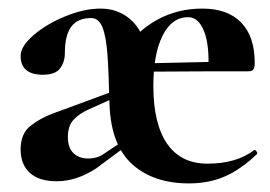

<svg xmlns="http://www.w3.org/2000/svg" viewBox="-20 -415 629 447"><path d="M235 -170Q233 -250 230 -290Q227 -330 218.5 -351.5Q210 -373 192 -373Q161 -373 146 -353Q131 -333 131 -291Q131 -271 120 -256Q109 -241 80 -241Q28 -241 28 -285Q28 -307 58 -333Q88 -359 132 -377Q176 -395 214 -395Q255 -395 284 -369.5Q313 -344 320 -299Q321 -289 326 -277Q337 -235 337 -215Q337 -127 369 -80.5Q401 -34 463 -34Q530 -34 571 -65L573 -66Q575 -66 577.5 -62Q580 -58 578 -56Q540 -20 503 -4Q466 12 420 12Q338 12 288.5 -32Q239 -76 235 -170ZM294 -267 477 -271V-249L295 -248ZM451 -395Q510 -395 541.5 -362.5Q573 -330 573 -269Q573 -258 570 -253.5Q567 -249 558 -249H465Q468 -310 455 -342.5Q442 -375 418 -375Q380 -375 358.5 -332Q337 -289 337 -215L270 -299Q300 -344 347 -369.5Q394 -395 451 -395ZM28 -67Q28 -104 51 -122Q74 -140 103.5 -151Q133 -162 142 -165L242 -202L246 -187L188 -161Q165 -151 151.5 -136.5Q138 -122 138 -96Q138 -71 151 -58.5Q164 -46 185 -46Q207 -46 222 -57L273 -91L274 -75L204 -23Q158 7 112 7Q71 7 49.5 -12.5Q28 -32 28 -67Z"/></svg>

Font: Cormorant Infant
Style: Bold
Weight: 700
Designer: Christian Thalmann (Catharsis Fonts)
Foundry: Catharsis Fonts
Version: Version 4.000